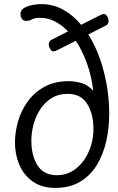

<svg xmlns="http://www.w3.org/2000/svg" viewBox="-20 -903 576 937"><path d="M249 14Q184 14 140 -17Q96 -48 74.5 -98.5Q53 -149 53 -207Q53 -258 68 -310.5Q83 -363 115 -407.5Q147 -452 197 -479.5Q247 -507 317 -507Q343 -507 376.5 -498Q410 -489 435 -460Q426 -536 403 -597.5Q380 -659 350 -704L263 -660Q247 -652 242 -652Q233 -652 225.5 -663Q218 -674 218 -687Q218 -702 232 -709L312 -750Q247 -816 178 -816Q148 -816 136 -808.5Q124 -801 107 -801Q94 -801 87 -811Q80 -821 80 -835Q80 -854 98.5 -864.5Q117 -875 141 -879Q165 -883 181 -883Q239 -883 288 -856Q337 -829 376 -782L465 -827Q481 -835 486 -835Q495 -835 502.5 -824.5Q510 -814 510 -800Q510 -785 496 -778L411 -735Q460 -657 486.5 -554.5Q513 -452 513 -348Q513 -277 498 -212Q483 -147 451.5 -96Q420 -45 370 -15.5Q320 14 249 14ZM258 -48Q310 -48 350 -79.5Q390 -111 413 -162.5Q436 -214 436 -274Q436 -347 405.5 -396Q375 -445 310 -445Q265 -445 231.5 -424Q198 -403 176 -369Q154 -335 143.5 -295Q133 -255 133 -217Q133 -144 163 -96Q193 -48 258 -48Z"/></svg>

Font: Kite One
Style: Regular
Weight: 400
Designer: Eduardo Rodriguez Tunni
Foundry: Eduardo Rodriguez Tunni
Version: Version 1.002; ttfautohint (v1.8.4.7-5d5b);gftools[0.9.23]